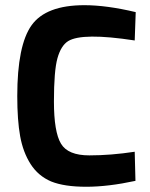

<svg xmlns="http://www.w3.org/2000/svg" viewBox="-20 -712 583 744"><path d="M46.9 -339.8Q46.9 -536.6 102.5 -614.3Q158.2 -691.9 307.1 -691.9Q393.1 -691.9 505.9 -665L502 -555.2Q298.8 -586.4 244.1 -552.7Q216.3 -535.2 202.6 -486.3Q189 -437.5 189 -318.8Q189 -200.7 216.3 -155.3Q243.2 -109.9 326.2 -109.9Q409.2 -109.9 502 -124L504.9 -11.2Q398.9 11.7 314 11.7Q229 11.7 178.2 -8.8Q127.9 -30.3 98.6 -76.2Q69.3 -122.1 58.1 -184.1Q46.9 -246.1 46.9 -339.8Z"/></svg>

Font: TitilliumWeb-Bold
Style: Bold
Weight: 700
Version: Version 1.001;PS 57.000;hotconv 1.0.70;makeotf.lib2.5.55311